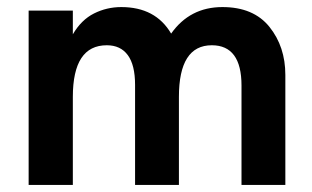

<svg xmlns="http://www.w3.org/2000/svg" viewBox="-20 -523 883 543"><path d="M61 -493H186V-426Q210 -467 246 -485Q282 -503 323 -503Q420 -503 464 -428Q517 -503 609 -503Q697 -503 742 -447Q787 -391 787 -311V0H663V-281Q663 -395 579 -395Q486 -395 486 -249V0H362V-283Q362 -339 341.5 -367Q321 -395 282 -395Q186 -395 186 -249V0H61Z"/></svg>

Font: Hanken Grotesk
Style: Bold
Weight: 700
Designer: Alfredo Marco Pradil
Foundry: Hanken Design Co.
Version: Version 3.014